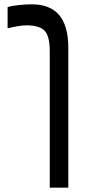

<svg xmlns="http://www.w3.org/2000/svg" viewBox="-20 -653 402 874"><path d="M291 201.2H206.5V-420.4Q206.5 -487.3 183.6 -512.5Q160.6 -537.6 100.6 -537.6Q80.1 -537.6 55.7 -533Q31.2 -528.3 19.5 -524.9H14.6V-620.6Q31.7 -626.5 64.7 -629.9Q97.7 -633.3 124.5 -633.3Q208.5 -633.3 249.8 -584Q291 -534.7 291 -434.6Z"/></svg>

Font: IranNastaliq
Style: Regular
Weight: 400
Designer: Hossein Zahedi
Version: Version 1.5